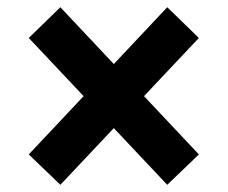

<svg xmlns="http://www.w3.org/2000/svg" viewBox="-20 -600 626 528"><path d="M146 -91.8 526.9 -495.6 439.9 -580.1 59.1 -175.3ZM439.9 -91.8 526.9 -175.3 146 -580.1 59.1 -495.6Z"/></svg>

Font: Cascadia Code PL
Style: Regular
Weight: 400
Monospace: yes
Designer: Aaron Bell
Foundry: Saja Typeworks
Version: Version 2102.003